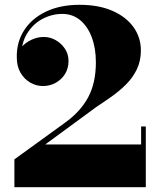

<svg xmlns="http://www.w3.org/2000/svg" viewBox="-20 -780 662 800"><path d="M40 0V-116L250.5 -268.5Q314.5 -314 347 -374Q379.5 -434 379.5 -520.5Q379.5 -579.5 362.2 -625Q345 -670.5 313.8 -696.2Q282.5 -722 239.5 -722Q196 -722 156.5 -701Q117 -680 92.2 -639.2Q67.5 -598.5 69 -540H51Q51 -561.5 67.5 -581.2Q84 -601 109.5 -613.5Q135 -626 162.5 -626Q188.5 -626 212 -612.8Q235.5 -599.5 250.5 -577Q265.5 -554.5 265.5 -526Q265.5 -495 250.8 -471.5Q236 -448 211.8 -434.8Q187.5 -421.5 159 -421.5Q130.5 -421.5 105.5 -436.2Q80.5 -451 65.2 -477.5Q50 -504 50 -540Q48.5 -604 80.5 -653.8Q112.5 -703.5 172 -731.8Q231.5 -760 311.5 -760Q391 -760 448.2 -735Q505.5 -710 536.2 -667Q567 -624 567 -570.5Q567 -526 550.2 -491.2Q533.5 -456.5 506 -429Q478.5 -401.5 445.8 -378.2Q413 -355 381 -334L168.5 -178H568V-253H587.5V0Z"/></svg>

Font: Bodoni Moda ExtraBold
Style: Regular
Weight: 800
Version: Version 2.005